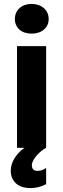

<svg xmlns="http://www.w3.org/2000/svg" viewBox="-20 -756 323 982"><path d="M141 -584C194 -584 229 -614 229 -659C229 -704 193 -736 141 -736C91 -736 56 -704 56 -659C56 -614 90 -584 141 -584ZM67 0H105C62 31 35 74 35 117C35 172 73 206 136 206C161 206 190 200 216 186V103C203 113 187 118 171 118C153 118 143 108 143 89C143 57 187 15 216 0V-520H67Z"/></svg>

Font: Fixel Display Bold
Style: Bold
Weight: 700
Designer: AlfaBravo + MacPaw
Foundry: Kyrylo Tkachov, Marchela Mozhyna, Serhii Makarenko, Maria Weinstein, Zakhar Kryvoshyya
Version: Version 1.211